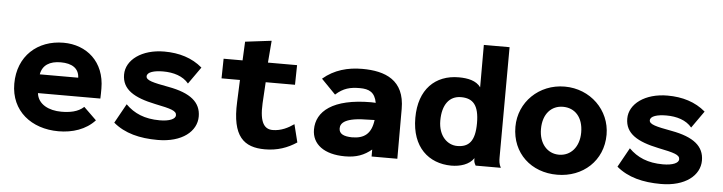

<svg xmlns="http://www.w3.org/2000/svg" viewBox="-44 -866 4029 1070"><g transform="rotate(5 1970.5 -331.0)"><path d="M305 12C383 12 458 -12 508 -67L437 -136C404 -105 357 -98 311 -98C243 -98 180 -127 173 -190H522C523 -205 523 -231 523 -246C523 -396 420 -482 291 -482C146 -482 37 -386 37 -231C37 -78 154 12 305 12ZM174 -295C183 -347 223 -372 285 -372C348 -372 387 -347 389 -295Z M860 12C997 12 1077 -55 1077 -138C1077 -217 1020 -265 894 -288C807 -304 768 -313 768 -336C768 -360 808 -371 858 -371C916 -371 969 -355 1001 -316L1068 -411C1011 -460 938 -482 855 -482C729 -482 642 -417 642 -335C642 -251 710 -211 830 -186C919 -168 950 -159 950 -134C950 -113 917 -98 862 -98C777 -98 718 -124 671 -171L611 -63C675 -9 759 12 860 12Z M1460 12C1529 12 1586 -8 1637 -42L1612 -142C1581 -120 1541 -99 1494 -99C1450 -99 1419 -130 1425 -243L1432 -361H1596L1598 -471H1435L1445 -594L1298 -576L1293 -471H1187L1185 -361H1288L1283 -238C1274 -43 1343 12 1460 12Z M1908 12C1972 12 2015 -5 2056 -39V0H2200V-279C2200 -440 2091 -482 1962 -482C1882 -482 1806 -462 1743 -408L1823 -326C1866 -365 1904 -374 1958 -374C2009 -374 2042 -359 2053 -300C2043 -300 2033 -301 2028 -301C1812 -301 1723 -223 1723 -122C1723 -40 1791 12 1908 12ZM1865 -141C1865 -171 1891 -203 2023 -203C2031 -203 2043 -204 2055 -204C2045 -126 2006 -97 1937 -97C1891 -98 1865 -110 1865 -141Z M2502 12C2552 12 2603 -3 2628 -41C2628 -21 2628 -19 2638 0H2779C2768 -20 2767 -38 2767 -58L2769 -674H2625V-437C2600 -472 2553 -482 2502 -482C2371 -482 2280 -396 2280 -236C2280 -72 2376 11 2502 12ZM2526 -100C2472 -100 2420 -146 2420 -233C2420 -321 2458 -373 2524 -373C2591 -373 2625 -337 2625 -236C2625 -134 2590 -100 2526 -100Z M3095 11C3238 11 3350 -89 3350 -235C3350 -373 3238 -482 3095 -482C2951 -482 2840 -373 2840 -235C2840 -87 2950 12 3095 11ZM3095 -101C3030 -101 2983 -154 2983 -235C2983 -321 3031 -369 3095 -369C3161 -369 3208 -321 3208 -235C3208 -154 3161 -101 3095 -101Z M3675 12C3812 12 3892 -55 3892 -138C3892 -217 3835 -265 3709 -288C3622 -304 3583 -313 3583 -336C3583 -360 3623 -371 3673 -371C3731 -371 3784 -355 3816 -316L3883 -411C3826 -460 3753 -482 3670 -482C3544 -482 3457 -417 3457 -335C3457 -251 3525 -211 3645 -186C3734 -168 3765 -159 3765 -134C3765 -113 3732 -98 3677 -98C3592 -98 3533 -124 3486 -171L3426 -63C3490 -9 3574 12 3675 12Z"/></g></svg>

Font: Inconsolata SemiExpanded Black
Style: Regular
Weight: 900
Width: 6
Monospace: yes
Designer: Raph Levien, Cyreal, Brenton Simpson
Foundry: Raph Levien, Cyreal, Google
Version: Version 3.100